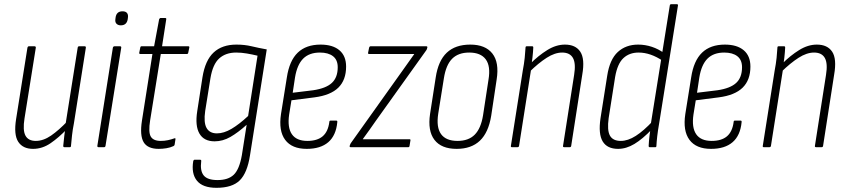

<svg xmlns="http://www.w3.org/2000/svg" viewBox="-20 -703 4044 917"><path d="M138 8Q89 8 67 -26Q45 -60 57 -135L111 -475Q113 -482 118 -482H144Q152 -482 151 -475L97 -137Q88 -81 101.5 -55.5Q115 -30 151 -30Q187 -30 224 -55.5Q261 -81 304 -126L300 -87Q261 -46 221.5 -19Q182 8 138 8ZM288 0Q282 0 282 -6Q284 -28 287 -53.5Q290 -79 293 -99V-109L351 -475Q352 -482 358 -482H384Q391 -482 390 -475L333 -114Q327 -84 324 -56.5Q321 -29 319 -6Q319 0 313 0Z M451 0Q444 0 445 -7L519 -475Q521 -482 527 -482H553Q560 -482 559 -475L484 -7Q483 0 477 0ZM557 -582Q544 -582 536.5 -589.5Q529 -597 531 -611L532 -619Q536 -649 565 -649Q580 -649 586.5 -641Q593 -633 591 -619L590 -611Q585 -582 557 -582Z M738 8Q685 8 666 -24Q647 -56 658 -127L708 -445H651Q644 -445 645 -451L650 -476Q651 -482 656 -482H716L740 -611Q743 -617 747 -617H769Q775 -617 774 -611L754 -482H879Q886 -482 884 -475L879 -451Q878 -445 872 -445H748L697 -128Q688 -72 700 -51Q712 -30 748 -30Q766 -30 782 -33.5Q798 -37 812 -42Q819 -45 818 -38L814 -12Q813 -7 808 -5Q793 2 774.5 5Q756 8 738 8Z M1109 -490Q1148 -490 1181.5 -482Q1215 -474 1254 -467L1174 39Q1161 123 1125 158.5Q1089 194 1014 194Q948 194 920.5 160Q893 126 903 66Q905 60 909 60H936Q942 60 941 67Q935 113 953 135Q971 157 1019 157Q1070 157 1096.5 131.5Q1123 106 1135 39L1158 -107Q1117 -70 1080.5 -49Q1044 -28 1005 -28Q954 -28 932.5 -65Q911 -102 922 -172L947 -334Q960 -415 1000.5 -452.5Q1041 -490 1109 -490ZM1016 -66Q1049 -66 1085.5 -87.5Q1122 -109 1165 -149L1210 -437Q1185 -443 1159 -447.5Q1133 -452 1108 -452Q1058 -452 1027 -424Q996 -396 985 -329L960 -173Q952 -118 966.5 -92Q981 -66 1016 -66Z M1445 8Q1374 8 1342 -35Q1310 -78 1322 -158L1350 -333Q1362 -413 1402 -451.5Q1442 -490 1511 -490Q1569 -490 1601 -463Q1633 -436 1633 -385Q1633 -321 1596 -284.5Q1559 -248 1482 -238L1372 -224L1361 -156Q1352 -94 1374 -62Q1396 -30 1448 -30Q1495 -30 1521 -52Q1547 -74 1553 -121Q1553 -127 1559 -127H1586Q1592 -127 1591 -120Q1585 -56 1548 -24Q1511 8 1445 8ZM1378 -260 1476 -272Q1537 -281 1565 -307Q1593 -333 1593 -382Q1593 -417 1570.5 -434.5Q1548 -452 1508 -452Q1457 -452 1428 -423Q1399 -394 1389 -333Z M1655 0Q1649 0 1650 -6L1651 -9Q1653 -16 1656 -20L1904 -368Q1918 -387 1931 -406Q1944 -425 1958 -444V-445Q1935 -445 1913.5 -445Q1892 -445 1869 -445H1743Q1737 -445 1738 -451L1743 -476Q1745 -482 1750 -482H2016Q2022 -482 2021 -476L2020 -473Q2020 -469 2016 -463L1775 -126Q1760 -104 1744.5 -82.5Q1729 -61 1713 -39V-38Q1734 -38 1755.5 -38Q1777 -38 1799 -38H1936Q1942 -38 1940 -31L1936 -6Q1935 0 1930 0Z M2161 8Q2088 8 2055 -35Q2022 -78 2034 -159L2061 -333Q2073 -413 2114 -451.5Q2155 -490 2226 -490Q2298 -490 2331.5 -447.5Q2365 -405 2352 -323L2326 -150Q2313 -70 2272 -31Q2231 8 2161 8ZM2165 -30Q2218 -30 2247.5 -60Q2277 -90 2287 -152L2313 -322Q2324 -387 2300 -419.5Q2276 -452 2221 -452Q2169 -452 2139.5 -422.5Q2110 -393 2100 -329L2073 -160Q2063 -95 2086.5 -62.5Q2110 -30 2165 -30Z M2675 0Q2668 0 2669 -6L2722 -345Q2731 -400 2716.5 -426Q2702 -452 2665 -452Q2630 -452 2591 -427Q2552 -402 2508 -359L2512 -398Q2552 -438 2594 -464Q2636 -490 2678 -490Q2729 -490 2751.5 -456Q2774 -422 2761 -347L2708 -6Q2707 0 2701 0ZM2425 0Q2419 0 2420 -6L2477 -367Q2483 -398 2486 -426.5Q2489 -455 2490 -476Q2490 -482 2496 -482H2522Q2527 -482 2527 -476Q2526 -454 2523 -427.5Q2520 -401 2516 -382L2517 -375L2459 -6Q2458 0 2451 0Z M2932 8Q2880 8 2858.5 -27.5Q2837 -63 2848 -138L2880 -341Q2892 -419 2930.5 -454.5Q2969 -490 3028 -490Q3061 -490 3093 -479.5Q3125 -469 3152 -449L3146 -412Q3087 -452 3030 -452Q2986 -452 2957.5 -425.5Q2929 -399 2918 -336L2887 -139Q2879 -81 2893 -55.5Q2907 -30 2945 -30Q2979 -30 3016.5 -54Q3054 -78 3098 -125L3094 -86Q3049 -39 3010 -15.5Q2971 8 2932 8ZM3083 0Q3078 0 3078 -6Q3079 -28 3082 -54Q3085 -80 3088 -98V-109L3179 -677Q3180 -683 3186 -683H3212Q3219 -683 3218 -677L3128 -113Q3122 -79 3119 -52.5Q3116 -26 3115 -6Q3115 0 3110 0Z M3376 8Q3305 8 3273 -35Q3241 -78 3253 -158L3281 -333Q3293 -413 3333 -451.5Q3373 -490 3442 -490Q3500 -490 3532 -463Q3564 -436 3564 -385Q3564 -321 3527 -284.5Q3490 -248 3413 -238L3303 -224L3292 -156Q3283 -94 3305 -62Q3327 -30 3379 -30Q3426 -30 3452 -52Q3478 -74 3484 -121Q3484 -127 3490 -127H3517Q3523 -127 3522 -120Q3516 -56 3479 -24Q3442 8 3376 8ZM3309 -260 3407 -272Q3468 -281 3496 -307Q3524 -333 3524 -382Q3524 -417 3501.5 -434.5Q3479 -452 3439 -452Q3388 -452 3359 -423Q3330 -394 3320 -333Z M3878 0Q3871 0 3872 -6L3925 -345Q3934 -400 3919.5 -426Q3905 -452 3868 -452Q3833 -452 3794 -427Q3755 -402 3711 -359L3715 -398Q3755 -438 3797 -464Q3839 -490 3881 -490Q3932 -490 3954.5 -456Q3977 -422 3964 -347L3911 -6Q3910 0 3904 0ZM3628 0Q3622 0 3623 -6L3680 -367Q3686 -398 3689 -426.5Q3692 -455 3693 -476Q3693 -482 3699 -482H3725Q3730 -482 3730 -476Q3729 -454 3726 -427.5Q3723 -401 3719 -382L3720 -375L3662 -6Q3661 0 3654 0Z"/></svg>

Font: Sofia Sans Condensed ExtraLight
Style: Italic
Weight: 250
Italic angle: -9°
Version: Version 4.100